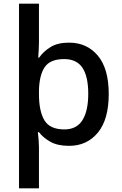

<svg xmlns="http://www.w3.org/2000/svg" viewBox="-20 -780 661 1040"><path d="M569 -271Q569 -133 510 -61.5Q451 10 354 10Q292 10 253 -12Q214 -34 191 -64H185Q187 -52 189 -25.5Q191 1 191 17V240H83V-760H191V-547Q191 -529 189.5 -505Q188 -481 187 -468H192Q215 -501 253.5 -525Q292 -549 354 -549Q451 -549 510 -478.5Q569 -408 569 -271ZM458 -272Q458 -366 426.5 -413Q395 -460 328 -460Q253 -460 223 -417.5Q193 -375 191 -289V-271Q191 -178 220.5 -128.5Q250 -79 329 -79Q395 -79 426.5 -129Q458 -179 458 -272Z"/></svg>

Font: Noto Sans Sora Sompeng Medium
Style: Regular
Weight: 500
Designer: Monotype Design Team. David Williams.
Foundry: Monotype Imaging Inc.
Version: Version 2.101; ttfautohint (v1.8.4.7-5d5b)